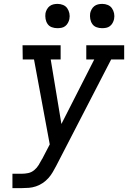

<svg xmlns="http://www.w3.org/2000/svg" viewBox="-20 -968 659 988"><path d="M44 0V-74H93Q109 -74 125.5 -77.5Q142 -81 156 -92.5Q170 -104 179 -119Q188 -134 196 -149L197 -150L236 -225L155 -662H97L96 -735H292V-662H241L296 -330L465 -662H424V-735H619V-662H552L270 -116Q261 -99 251.5 -82.5Q242 -66 229 -51.5Q216 -37 199.5 -26Q183 -15 165 -9Q147 -3 129 -1.5Q111 0 93 0ZM505 -823Q490 -823 476.5 -828Q463 -833 455 -844.5Q447 -856 444.5 -870.5Q442 -885 444 -900Q446 -910 451.5 -920Q457 -930 465.5 -936.5Q474 -943 484.5 -945.5Q495 -948 506 -948Q521 -948 534.5 -942.5Q548 -937 556 -925.5Q564 -914 567 -899.5Q570 -885 567 -870Q565 -860 559.5 -850Q554 -840 545.5 -833.5Q537 -827 526.5 -825Q516 -823 505 -823ZM275 -823Q260 -823 246.5 -828Q233 -833 225 -844.5Q217 -856 214.5 -870.5Q212 -885 214 -900Q216 -910 221.5 -920Q227 -930 235.5 -936.5Q244 -943 254.5 -945.5Q265 -948 276 -948Q291 -948 304.5 -942.5Q318 -937 326 -925.5Q334 -914 337 -899.5Q340 -885 337 -870Q335 -860 329.5 -850Q324 -840 315.5 -833.5Q307 -827 296.5 -825Q286 -823 275 -823Z"/></svg>

Font: Iosevka Plex Etoile
Style: Italic
Weight: 400
Italic angle: -9°
Designer: Belleve Invis
Foundry: Belleve Invis
Version: Version 25.1.1; ttfautohint (v1.8.4)